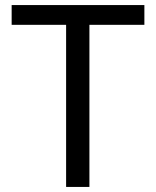

<svg xmlns="http://www.w3.org/2000/svg" viewBox="-20 -732 614 758"><path d="M333 6H241V-634H26V-712H550V-634H333Z"/></svg>

Font: LXGW 975 Gothic SC
Style: Regular
Weight: 400
Version: Version 2.01;February 25, 2021